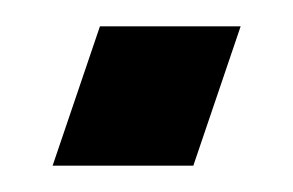

<svg xmlns="http://www.w3.org/2000/svg" viewBox="-20 -846 223 146"><path d="M20 -720 56 -826H163L127 -720Z"/></svg>

Font: Karantina
Style: Bold
Weight: 700
Designer: Rony Koch
Foundry: Rony Koch
Version: Version 1.000; ttfautohint (v1.8.3)